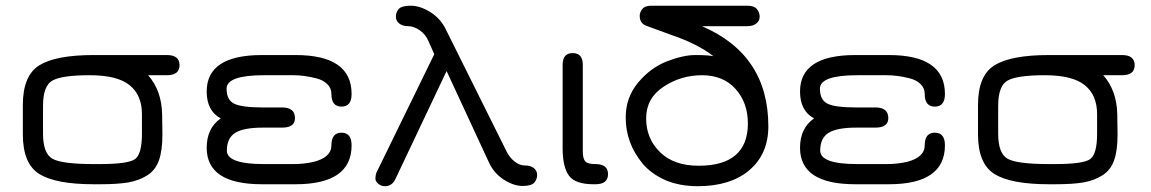

<svg xmlns="http://www.w3.org/2000/svg" viewBox="-20 -642 4009 669"><path d="M561.5 -450.2Q605.5 -450.2 605.5 -415Q605.5 -379.9 561.5 -379.9H496.1Q543 -327.1 544.9 -244.1L545.9 -172.9Q545.9 -117.2 533.7 -83Q521.5 -48.8 492.7 -30.8Q463.9 -12.7 426.8 -6.3Q389.6 0 328.1 0H306.6Q174.8 0 117.2 -35.6Q59.6 -71.3 59.6 -173.8V-276.4Q59.6 -378.9 117.2 -414.6Q174.8 -450.2 306.6 -450.2ZM129.9 -273.4V-176.8Q129.9 -106.4 163.6 -88.4Q197.3 -70.3 306.6 -70.3H328.1Q425.8 -70.3 450.2 -87.4Q474.6 -104.5 474.6 -176.8V-244.1Q474.6 -310.5 431.6 -345.2Q388.7 -379.9 293 -379.9Q197.3 -379.9 163.6 -361.8Q129.9 -343.8 129.9 -273.4Z M962.9 -197.3H895.5Q829.1 -197.3 799.8 -179.2Q770.5 -161.1 770.5 -117.2Q770.5 -70.3 899.4 -70.3H1002.9Q1040 -70.3 1073.2 -78.1Q1134.8 -93.8 1134.8 -135.7Q1134.8 -179.7 1169.9 -179.7Q1205.1 -179.7 1205.1 -135.7Q1205.1 0 1009.8 0H892.6Q700.2 0 700.2 -127Q700.2 -195.3 749 -229.5Q700.2 -255.9 700.2 -323.2Q700.2 -450.2 892.6 -450.2H1009.8Q1205.1 -450.2 1205.1 -314.5Q1205.1 -270.5 1169.9 -270.5Q1134.8 -270.5 1134.8 -314.5Q1134.8 -335 1120.1 -349.1Q1105.5 -363.3 1082 -369.1Q1040 -379.9 1002.9 -379.9H899.4Q769.5 -379.9 769.5 -333Q769.5 -293.9 795.9 -280.8Q822.3 -267.6 895.5 -267.6H962.9Q1007.8 -267.6 1007.8 -230.5Q1007.8 -197.3 962.9 -197.3Z M1683.6 -76.2 1536.1 -394.5 1358.4 -19.5Q1346.7 6.8 1321.3 6.8Q1308.6 6.8 1298.3 -1.5Q1288.1 -9.8 1288.1 -19.5Q1288.1 -29.3 1291 -39.1L1493.2 -453.1L1472.7 -499Q1462.9 -522.5 1442.4 -536.6Q1421.9 -550.8 1402.3 -550.8Q1382.8 -550.8 1371.1 -560.1Q1359.4 -569.3 1359.4 -584Q1359.4 -598.6 1369.1 -610.4Q1378.9 -622.1 1411.1 -622.1Q1443.4 -622.1 1479 -600.1Q1514.6 -578.1 1533.2 -540L1745.1 -114.3Q1754.9 -93.8 1772.5 -79.6Q1790 -65.4 1809.6 -65.4Q1829.1 -65.4 1840.3 -56.2Q1851.6 -46.9 1851.6 -32.2Q1851.6 -17.6 1841.8 -5.9Q1832 5.9 1800.8 5.9Q1769.5 5.9 1735.4 -16.1Q1701.2 -38.1 1683.6 -76.2Z M2054.7 0H2047.9Q1985.4 0 1962.9 -29.3Q1940.4 -58.6 1940.4 -127V-416Q1940.4 -457 1975.6 -457Q2010.7 -457 2010.7 -416V-115.2Q2010.7 -88.9 2019.5 -79.6Q2028.3 -70.3 2054.7 -70.3Q2098.6 -70.3 2098.6 -35.2Q2098.6 0 2054.7 0Z M2230.5 -552.7Q2209 -561.5 2209 -586.9Q2209 -599.6 2218.3 -610.8Q2227.5 -622.1 2249 -622.1H2584Q2607.4 -622.1 2617.2 -610.4Q2627 -598.6 2627 -584Q2627 -569.3 2615.2 -560.1Q2603.5 -550.8 2584 -550.8H2425.8Q2657.2 -451.2 2657.2 -202.1Q2657.2 -105.5 2591.3 -49.3Q2525.4 6.8 2411.1 6.8Q2347.7 6.8 2297.9 -14.6Q2248 -37.1 2218.8 -72.3Q2160.2 -143.6 2160.2 -232.4Q2160.2 -302.7 2203.6 -354.5Q2247.1 -406.2 2303.7 -428.2Q2360.4 -450.2 2402.8 -450.2Q2445.3 -450.2 2465.8 -446.3Q2410.2 -489.3 2321.3 -519.5ZM2231.4 -229.5Q2231.4 -159.2 2279.8 -111.8Q2328.1 -64.5 2414.1 -64.5Q2500 -64.5 2543 -101.6Q2585.9 -138.7 2585.9 -211.4Q2585.9 -284.2 2543 -332Q2500 -379.9 2426.3 -379.9Q2352.5 -379.9 2292 -339.8Q2231.4 -299.8 2231.4 -229.5Z M3030.3 -197.3H2962.9Q2896.5 -197.3 2867.2 -179.2Q2837.9 -161.1 2837.9 -117.2Q2837.9 -70.3 2966.8 -70.3H3070.3Q3107.4 -70.3 3140.6 -78.1Q3202.1 -93.8 3202.1 -135.7Q3202.1 -179.7 3237.3 -179.7Q3272.5 -179.7 3272.5 -135.7Q3272.5 0 3077.1 0H2960Q2767.6 0 2767.6 -127Q2767.6 -195.3 2816.4 -229.5Q2767.6 -255.9 2767.6 -323.2Q2767.6 -450.2 2960 -450.2H3077.1Q3272.5 -450.2 3272.5 -314.5Q3272.5 -270.5 3237.3 -270.5Q3202.1 -270.5 3202.1 -314.5Q3202.1 -335 3187.5 -349.1Q3172.9 -363.3 3149.4 -369.1Q3107.4 -379.9 3070.3 -379.9H2966.8Q2836.9 -379.9 2836.9 -333Q2836.9 -293.9 2863.3 -280.8Q2889.6 -267.6 2962.9 -267.6H3030.3Q3075.2 -267.6 3075.2 -230.5Q3075.2 -197.3 3030.3 -197.3Z M3889.6 -450.2Q3933.6 -450.2 3933.6 -415Q3933.6 -379.9 3889.6 -379.9H3824.2Q3871.1 -327.1 3873 -244.1L3874 -172.9Q3874 -117.2 3861.8 -83Q3849.6 -48.8 3820.8 -30.8Q3792 -12.7 3754.9 -6.3Q3717.8 0 3656.2 0H3634.8Q3502.9 0 3445.3 -35.6Q3387.7 -71.3 3387.7 -173.8V-276.4Q3387.7 -378.9 3445.3 -414.6Q3502.9 -450.2 3634.8 -450.2ZM3458 -273.4V-176.8Q3458 -106.4 3491.7 -88.4Q3525.4 -70.3 3634.8 -70.3H3656.2Q3753.9 -70.3 3778.3 -87.4Q3802.7 -104.5 3802.7 -176.8V-244.1Q3802.7 -310.5 3759.8 -345.2Q3716.8 -379.9 3621.1 -379.9Q3525.4 -379.9 3491.7 -361.8Q3458 -343.8 3458 -273.4Z"/></svg>

Font: Jura
Style: DemiBold
Weight: 600
Version: Version 2.5